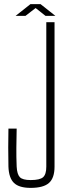

<svg xmlns="http://www.w3.org/2000/svg" viewBox="-20 -908 325 933"><path d="M129 5Q73 5 48 -19Q23 -43 21 -98Q20 -151 20 -191Q20 -231 21 -283H61Q60 -234 59.5 -190.5Q59 -147 61 -98Q63 -61 76.5 -47Q90 -33 129 -33Q174 -33 189.5 -47Q205 -61 205 -98V-800H245V-98Q245 -43 218 -19Q191 5 129 5ZM56 -831 128 -888H177L249 -831H201L153 -869L104 -831Z"/></svg>

Font: Big Shoulders Text Thin
Style: Regular
Weight: 100
Designer: Patric King
Foundry: XO Type Co
Version: Version 1.000; ttfautohint (v1.8.2)